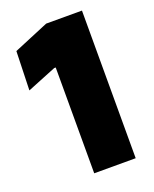

<svg xmlns="http://www.w3.org/2000/svg" viewBox="-124 -710 625 781"><g transform="rotate(-20 189.0 -319.5)"><path d="M147.5 0V-458H141L15 -407L20 -575.5L172 -639H327V0Z"/></g></svg>

Font: Anek Gujarati Medium ExtraBold
Style: Regular
Weight: 800
Version: Version 1.003